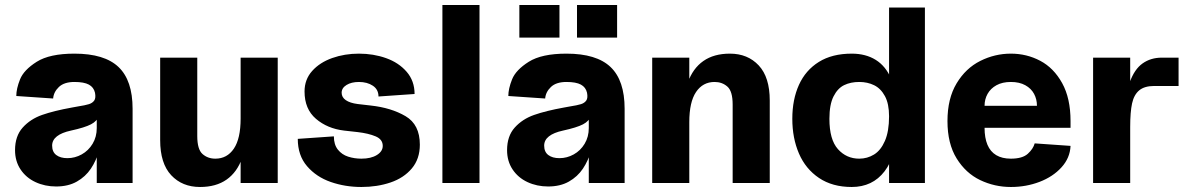

<svg xmlns="http://www.w3.org/2000/svg" viewBox="-20 -730 4722 766"><path d="M40 -131Q40 -187 70.5 -221Q101 -255 148 -271.5Q195 -288 267 -301L289 -305Q321 -310 335 -314.5Q349 -319 356 -329Q363 -339 359 -360Q354 -382 334.5 -392.5Q315 -403 277 -403Q236 -403 215 -383Q194 -363 192 -337L45 -347Q45 -376 60 -413.5Q75 -451 126.5 -483.5Q178 -516 277 -516Q397 -516 453 -462.5Q509 -409 509 -296V0H366V-129H375Q364 -89 342.5 -57Q321 -25 286.5 -5.5Q252 14 204 14Q159 14 121.5 -3.5Q84 -21 62 -54Q40 -87 40 -131ZM366 -219V-269H375Q368 -247 343 -234Q318 -221 263 -209Q226 -201 207 -186Q188 -171 188 -149Q188 -124 204.5 -111.5Q221 -99 249 -99Q279 -99 306 -114Q333 -129 349.5 -156.5Q366 -184 366 -219Z M619 -171V-500H767V-187Q767 -134 788 -115.5Q809 -97 839 -97Q886 -97 913 -137Q940 -177 940 -257L966 -237Q966 -156 946 -99.5Q926 -43 884 -13.5Q842 16 778 16Q707 16 663 -31Q619 -78 619 -171ZM940 -500H1088V0H940Z M1168 -176 1312 -186Q1312 -153 1328 -133Q1344 -113 1369 -105Q1394 -97 1422 -97Q1460 -97 1483.5 -111.5Q1507 -126 1507 -148Q1507 -174 1478.5 -186Q1450 -198 1407 -203L1353 -209Q1286 -217 1240.5 -256Q1195 -295 1195 -365Q1195 -413 1225.5 -447Q1256 -481 1305.5 -498.5Q1355 -516 1412 -516Q1470 -516 1520.5 -498Q1571 -480 1602.5 -443.5Q1634 -407 1634 -355L1490 -345Q1490 -373 1467.5 -388Q1445 -403 1412 -403Q1382 -403 1362.5 -391Q1343 -379 1343 -360Q1343 -342 1359.5 -330.5Q1376 -319 1407 -315L1459 -309Q1541 -300 1598 -266.5Q1655 -233 1655 -153Q1655 -96 1623 -58Q1591 -20 1538 -2Q1485 16 1422 16Q1357 16 1299.5 -4Q1242 -24 1205 -67Q1168 -110 1168 -176Z M1745 -710H1893V0H1745Z M2003 -131Q2003 -187 2033.5 -221Q2064 -255 2111 -271.5Q2158 -288 2230 -301L2252 -305Q2284 -310 2298 -314.5Q2312 -319 2319 -329Q2326 -339 2322 -360Q2317 -382 2297.5 -392.5Q2278 -403 2240 -403Q2199 -403 2178 -383Q2157 -363 2155 -337L2008 -347Q2008 -376 2023 -413.5Q2038 -451 2089.5 -483.5Q2141 -516 2240 -516Q2360 -516 2416 -462.5Q2472 -409 2472 -296V0H2329V-129H2338Q2327 -89 2305.5 -57Q2284 -25 2249.5 -5.5Q2215 14 2167 14Q2122 14 2084.5 -3.5Q2047 -21 2025 -54Q2003 -87 2003 -131ZM2329 -219V-269H2338Q2331 -247 2306 -234Q2281 -221 2226 -209Q2189 -201 2170 -186Q2151 -171 2151 -149Q2151 -124 2167.5 -111.5Q2184 -99 2212 -99Q2242 -99 2269 -114Q2296 -129 2312.5 -156.5Q2329 -184 2329 -219ZM2282 -710H2442V-580H2282ZM2052 -710H2212V-580H2052Z M2831 -403Q2784 -403 2757 -363Q2730 -323 2730 -243L2704 -263Q2704 -344 2724 -400.5Q2744 -457 2786 -486.5Q2828 -516 2892 -516Q2963 -516 3007 -469Q3051 -422 3051 -329V0H2903V-313Q2903 -366 2882 -384.5Q2861 -403 2831 -403ZM2582 -500H2730V0H2582Z M3141 -256Q3141 -333 3167.5 -391.5Q3194 -450 3247 -483Q3300 -516 3378 -516Q3434 -516 3474 -491Q3514 -466 3535.5 -415.5Q3557 -365 3557 -291V-236L3527 -266Q3527 -316 3510.5 -346.5Q3494 -377 3467.5 -390Q3441 -403 3408 -403Q3374 -403 3348 -390.5Q3322 -378 3305.5 -345.5Q3289 -313 3289 -256Q3289 -173 3323 -135Q3357 -97 3408 -97Q3440 -97 3467 -113.5Q3494 -130 3510.5 -168Q3527 -206 3527 -266L3557 -276V-221Q3557 -109 3509 -46.5Q3461 16 3378 16Q3301 16 3247.5 -20Q3194 -56 3167.5 -117.5Q3141 -179 3141 -256ZM3527 -700H3670V0H3527Z M3760 -247Q3760 -337 3796.5 -397.5Q3833 -458 3891 -487Q3949 -516 4013 -516Q4076 -516 4130 -487.5Q4184 -459 4217.5 -398.5Q4251 -338 4251 -247V-220H3908Q3908 -180 3919.5 -152.5Q3931 -125 3954.5 -111Q3978 -97 4013 -97Q4059 -97 4080.5 -116.5Q4102 -136 4108 -158L4251 -148Q4249 -100 4215 -62.5Q4181 -25 4127.5 -4.5Q4074 16 4013 16Q3948 16 3890.5 -11.5Q3833 -39 3796.5 -98Q3760 -157 3760 -247ZM4013 -403Q3979 -403 3955.5 -390Q3932 -377 3920 -355.5Q3908 -334 3908 -308H4117Q4117 -334 4105.5 -355.5Q4094 -377 4070.5 -390Q4047 -403 4013 -403Z M4341 -500H4489V-299L4469 -269Q4469 -351 4487.5 -402.5Q4506 -454 4538.5 -477Q4571 -500 4615 -500H4682V-387H4585Q4546 -387 4525 -369.5Q4504 -352 4496.5 -317.5Q4489 -283 4489 -224V0H4341Z"/></svg>

Font: Uncut Sans VF
Style: Regular
Weight: 400
Designer: Kasper Nordkvist
Foundry: Uncut Type
Version: Version 1.100;FEAKit 1.0